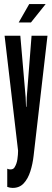

<svg xmlns="http://www.w3.org/2000/svg" viewBox="-20 -722 255 940"><path d="M42 198Q35.5 198 29 196.8Q22.5 195.5 15.5 193V104Q19.5 106 23.5 106.8Q27.5 107.5 31 107.5Q37 107.5 42 105.5Q47 103.5 50.5 98.5Q62 80.5 65.2 57.5Q68.5 34.5 68.5 16L2.5 -547H79.5L105.5 -246L107.5 -199H109.5L111 -246L134.5 -547H212.5L144.5 41Q140 81 128.5 117Q117 153 96.2 175.5Q75.5 198 42 198ZM71.5 -612 123 -702H203.5L131.5 -612Z"/></svg>

Font: League Gothic Condensed
Style: Regular
Weight: 400
Width: 3
Designer: The League of Moveable Type
Version: Version 2.001